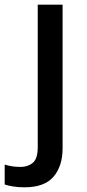

<svg xmlns="http://www.w3.org/2000/svg" viewBox="-78 -652 370 819"><path d="M26 147Q0 147 -21.5 143.5Q-43 140 -58 135V50Q-42 55 -26 57.5Q-10 60 10 60Q41 60 62 42.5Q83 25 83 -24V-632H189V-19Q189 56 150.5 101.5Q112 147 26 147Z"/></svg>

Font: Noto Sans Kannada UI Medium
Style: Regular
Weight: 500
Designer: Jelle Bosma - Monotype Design Team
Foundry: Monotype Imaging Inc.
Version: Version 2.005; ttfautohint (v1.8.4.7-5d5b)